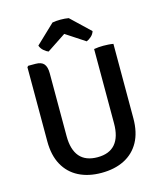

<svg xmlns="http://www.w3.org/2000/svg" viewBox="-131 -992 931 1100"><g transform="rotate(-15 335.0 -441.5)"><path d="M590 -241.5Q590 -158.5 558.8 -101.8Q527.5 -45 470 -15.8Q412.5 13.5 334 13.5Q256.5 13.5 199.2 -15.8Q142 -45 110.8 -101.8Q79.5 -158.5 79.5 -241.5V-681.5L86 -688H129Q164 -688 179 -670.2Q194 -652.5 194 -614.5V-241.5Q194 -161.5 229.2 -120.2Q264.5 -79 335 -79Q405 -79 440.2 -120.2Q475.5 -161.5 475.5 -241.5V-683Q489 -685.5 503.8 -686.5Q518.5 -687.5 531 -687.5Q544 -687.5 560.2 -686.5Q576.5 -685.5 590 -683ZM381 -891.5 493.5 -784.5Q488 -766.5 473.2 -753.8Q458.5 -741 446 -736.5L332.5 -811L220 -736.5Q207.5 -741 192.8 -753.8Q178 -766.5 172 -784.5L284.5 -891.5Q306 -895.5 332.5 -895.5Q360 -895.5 381 -891.5Z"/></g></svg>

Font: Signika Negative Medium
Style: Regular
Weight: 500
Designer: Anna Giedry
Foundry: Anna Giedry
Version: Version 2.001